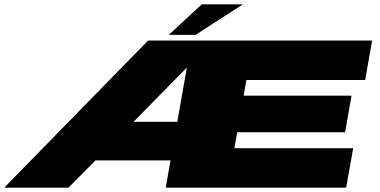

<svg xmlns="http://www.w3.org/2000/svg" viewBox="-20 -861 1742 881"><path d="M-0.5 0 659.5 -675H1687.5L1655.5 -494H1110.5L1098 -422H1593L1563.5 -254H1068.5L1055.5 -181H1600.5L1568.5 0H740.5L762.5 -125H418L294.5 0ZM592.5 -302H793.5L837.5 -551ZM754.5 -701 905.5 -841H1094.5L877.5 -701Z"/></svg>

Font: Anybody UltraExpanded Black
Style: Italic
Weight: 900
Width: 9
Italic angle: -10°
Designer: Tyler Finck
Foundry: Etcetera Type Company
Version: Version 1.010; ttfautohint (v1.8.3) -l 8 -r 50 -G 200 -x 14 